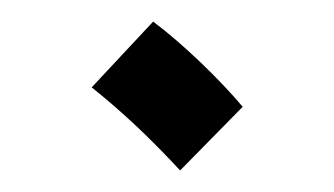

<svg xmlns="http://www.w3.org/2000/svg" viewBox="-20 -378 310 178"><path d="M147 -220 205 -279C184 -304 150 -337 122 -358L65 -297C95 -273 119 -250 147 -220Z"/></svg>

Font: Noto Sans Thaana Light
Style: Regular
Weight: 300
Designer: David Williams
Foundry: Google Inc.
Version: Version 3.001